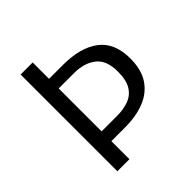

<svg xmlns="http://www.w3.org/2000/svg" viewBox="-188 -848 991 991"><g transform="rotate(-45 307.5 -353.0)"><path d="M198.5 -706.2V-586.7H300Q427.7 -586.7 498.7 -532.6Q569.7 -478.5 569.7 -364.1Q569.7 -282.1 535.1 -230.8Q500.5 -179.5 439.5 -155.6Q378.5 -131.8 299.5 -131.8H198.5V0H110.3V-706.2ZM310.8 -516.4H198.5V-203.1H311.3Q359.5 -203.1 396.9 -217.2Q434.4 -231.3 455.4 -265.6Q476.4 -300 476.4 -362.1Q476.4 -444.6 430.5 -480.5Q384.6 -516.4 310.8 -516.4Z"/></g></svg>

Font: FiraCode Nerd Font Mono
Style: Regular
Weight: 400
Monospace: yes
Designer: Carrois Corporate, Edenspiekermann AG, Nikita Prokopov
Foundry: Carrois Corporate, Edenspiekermann AG, Nikita Prokopov
Version: Version 6.002;Nerd Fonts 3.4.0